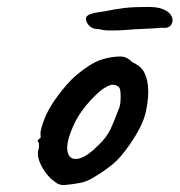

<svg xmlns="http://www.w3.org/2000/svg" viewBox="-20 -544 518 554"><path d="M165 -10Q152 -10 144.5 -15Q137 -20 126 -29Q107 -49 97 -70.5Q87 -92 90 -109Q93 -117 92.5 -124.5Q92 -132 92 -132Q87 -137 89 -138.5Q91 -140 93 -144Q99 -144 97 -155Q95 -163 104 -189.5Q113 -216 128 -240Q134 -250 146 -266.5Q158 -283 172.5 -299.5Q187 -316 199 -326Q224 -347 244.5 -359Q265 -371 287 -376Q309 -381 327.5 -381Q346 -381 361 -365Q384 -355 394 -339Q404 -323 407 -296Q410 -266 401.5 -224Q393 -182 353 -125Q328 -89 305 -70Q282 -51 253 -34Q232 -20 210 -16Q188 -12 165 -10ZM265 -126Q288 -148 299 -171.5Q310 -195 322 -228Q326 -235 327.5 -250Q329 -265 327.5 -279Q326 -293 320 -295Q310 -302 298.5 -298.5Q287 -295 271 -283Q241 -258 216 -223.5Q191 -189 177 -141Q170 -112 178.5 -96.5Q187 -81 209.5 -87Q232 -93 265 -126ZM300 -456Q294 -456 285 -456.5Q276 -457 266 -460Q251 -460 243.5 -465Q236 -470 232 -477Q223 -492 233.5 -499.5Q244 -507 280 -511Q314 -518 339.5 -521Q365 -524 405 -524Q429 -524 443 -520Q457 -516 468 -507Q482 -492 476 -476.5Q470 -461 447 -464Q440 -463 419.5 -462Q399 -461 381 -460Q371 -460 349 -458Q327 -456 300 -456Z"/></svg>

Font: Caveat SemiBold
Style: Regular
Weight: 600
Designer: Pablo Impallari
Foundry: Pablo Impallari
Version: Version 2.000